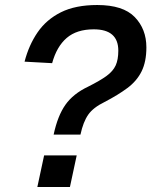

<svg xmlns="http://www.w3.org/2000/svg" viewBox="-20 -746 604 766"><path d="M194 -209Q210 -284 241 -328Q272 -372 331 -400Q379 -424 405 -443Q431 -462 441.5 -485Q452 -508 452 -544Q452 -629 354 -629Q286 -629 246 -594.5Q206 -560 188 -494L78 -500Q95 -566 130 -617Q165 -668 223 -697Q281 -726 368 -726Q471 -726 517.5 -678Q564 -630 564 -557Q564 -500 545 -461.5Q526 -423 488.5 -395Q451 -367 397 -339Q352 -317 332 -288.5Q312 -260 301 -209ZM129 0 156 -126H286L259 0Z"/></svg>

Font: Geist Medium
Style: Italic
Weight: 500
Italic angle: -12°
Designer: Basement.studio, Andrés Briganti, Mateo Zaragoza
Foundry: Basement.studio, Vercel, Andrés Briganti, Guido Ferreyra, Mateo Zaragoza
Version: Version 1.500; ttfautohint (v1.8.4.7-5d5b)